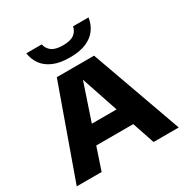

<svg xmlns="http://www.w3.org/2000/svg" viewBox="-181 -947 1054 1093"><g transform="rotate(-30 346.0 -400.0)"><path d="M11 0 223.5 -595H468.5L681.5 0H516L337 -532H353L174.5 0ZM181.5 -146 219 -266H472.5L509.5 -146ZM346 -654.5Q281 -654.5 237.5 -673.2Q194 -692 170.5 -724.8Q147 -757.5 141 -799.5H242.5Q248.5 -769.5 272.8 -751.8Q297 -734 346 -734Q395 -734 418.8 -751.8Q442.5 -769.5 448.5 -799.5H550Q544 -757.5 520.5 -724.8Q497 -692 454 -673.2Q411 -654.5 346 -654.5Z"/></g></svg>

Font: Encode Sans SC SemiExpanded
Style: Bold
Weight: 700
Width: 6
Designer: Multiple Designers
Foundry: Impallari Type
Version: Version 3.002